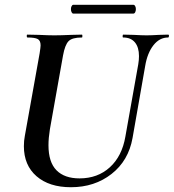

<svg xmlns="http://www.w3.org/2000/svg" viewBox="-20 -770 728 804"><path d="M562 -535Q562 -572 545 -592.5Q528 -613 496 -613Q493 -613 493.5 -619Q494 -625 496 -625L540 -624Q574 -622 594 -622Q614 -622 646 -624L684 -625Q688 -625 687.5 -619Q687 -613 684 -613Q648 -613 622.5 -580.5Q597 -548 588 -494L535 -192Q518 -97 447 -41.5Q376 14 277 14Q186 14 133 -32Q80 -78 80 -158Q80 -181 84 -201L146 -547Q150 -573 150 -580Q150 -600 138 -606.5Q126 -613 95 -613Q92 -613 92 -619Q92 -625 94 -625L143 -624Q183 -622 207 -622Q235 -622 279 -624L323 -625Q325 -625 325 -619Q325 -613 323 -613Q282 -613 267 -597.5Q252 -582 244 -538L189 -229Q183 -192 183 -162Q183 -91 216.5 -57Q250 -23 313 -23Q389 -23 440 -69.5Q491 -116 505 -198L559 -501Q562 -519 562 -535ZM277 -732Q277 -739 280 -744.5Q283 -750 287 -750H538Q543 -750 546 -744.5Q549 -739 549 -732Q549 -724 546 -718.5Q543 -713 538 -713H287Q283 -713 280 -718.5Q277 -724 277 -732Z"/></svg>

Font: Cormorant Garamond
Style: Bold Italic
Weight: 700
Italic angle: -10°
Designer: Christian Thalmann (Catharsis Fonts)
Foundry: Catharsis Fonts
Version: Version 4.000